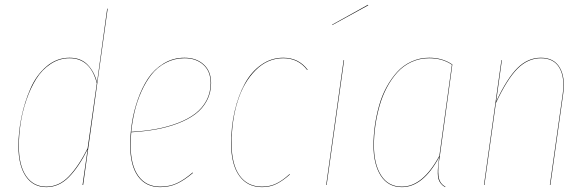

<svg xmlns="http://www.w3.org/2000/svg" viewBox="-20 -766 2434 795"><path d="M423.8 -730H425.8L324.2 0H321.8L342.8 -147.9Q306.6 -75.2 265.6 -33.2Q224.6 8.8 171.9 8.8Q117.2 8.8 86.7 -36.1Q56.2 -81.1 56.2 -161.1Q56.2 -219.7 68.8 -281.2Q81.5 -342.8 106 -398.9Q130.4 -455.1 172.6 -491Q214.8 -526.9 268.1 -526.9Q314.9 -526.9 342.8 -498Q370.6 -469.2 381.8 -424.8ZM268.1 -524.9Q225.6 -524.9 189.7 -501.2Q153.8 -477.5 130.1 -439.5Q106.4 -401.4 89.6 -352.8Q72.8 -304.2 65.4 -255.6Q58.1 -207 58.1 -161.1Q58.1 -81.5 88.1 -37.4Q118.2 6.8 171.9 6.8Q224.1 6.8 264.6 -35.2Q305.2 -77.1 342.8 -151.9L380.9 -420.9Q354.5 -524.9 268.1 -524.9Z M854 -421.9Q854 -381.8 836.4 -348.9Q818.8 -315.9 788.8 -293.5Q758.8 -271 716.3 -254.9Q673.8 -238.8 626.2 -230.2Q578.6 -221.7 523.4 -218.3Q521 -187.5 521 -165Q521 -81.5 553 -37.4Q585 6.8 643.1 6.8Q681.2 6.8 711.9 -7.3Q742.7 -21.5 777.8 -51.8L778.8 -49.8Q743.2 -19.5 712.2 -5.4Q681.2 8.8 643.1 8.8Q584 8.8 551.5 -35.9Q519 -80.6 519 -165Q519 -210.4 526.4 -258.1Q533.7 -305.7 550.8 -354.5Q567.9 -403.3 593 -441.2Q618.2 -479 657.2 -502.9Q696.3 -526.9 744.1 -526.9Q793 -526.9 823.5 -499Q854 -471.2 854 -421.9ZM744.1 -524.9Q702.1 -524.9 666.7 -506.3Q631.3 -487.8 607.4 -457.5Q583.5 -427.2 565.4 -386.7Q547.4 -346.2 537.6 -304.9Q527.8 -263.7 523.4 -220.2Q579.1 -223.1 626.7 -231.9Q674.3 -240.7 716.6 -256.8Q758.8 -272.9 788.3 -295.4Q817.9 -317.9 835 -350.1Q852.1 -382.3 852.1 -421.9Q852.1 -470.7 822 -497.8Q792 -524.9 744.1 -524.9Z M1152.8 -526.9Q1216.8 -526.9 1253.9 -477.1L1252 -476.1Q1215.3 -524.9 1152.8 -524.9Q1087.9 -524.9 1038.3 -475.3Q988.8 -425.8 963.9 -346.2Q939 -266.6 939 -171.9Q939 -85.4 971.9 -39.3Q1004.9 6.8 1064.9 6.8Q1097.7 6.8 1124.5 -6.3Q1151.4 -19.5 1178.7 -44.9L1180.7 -43.9Q1152.8 -18.6 1125.7 -4.9Q1098.6 8.8 1064.9 8.8Q1004.4 8.8 970.7 -38.1Q937 -85 937 -171.9Q937 -242.7 951.9 -306.6Q966.8 -370.6 993.7 -419.7Q1020.5 -468.8 1061.8 -497.8Q1103 -526.9 1152.8 -526.9Z M1503.4 -746.1 1504.9 -744.1 1355.5 -662.1V-664.1ZM1404.8 -517.1 1332.5 0H1330.6L1402.8 -517.1Z M1757.3 -526.9Q1812.5 -526.9 1853 -499L1801.3 -121.1Q1792 -68.4 1795.7 -37.4Q1799.3 -6.3 1824.2 6.8L1823.2 8.8Q1812.5 2.9 1805.7 -5.6Q1798.8 -14.2 1795.9 -23.7Q1793 -33.2 1792.7 -47.1Q1792.5 -61 1793.7 -73.2Q1794.9 -85.4 1796.9 -103.5Q1797.9 -111.3 1798.3 -115.2Q1731.4 8.8 1644 8.8Q1586.9 8.8 1556.6 -38.6Q1526.4 -85.9 1526.4 -164.1Q1526.4 -204.6 1532.2 -245.8Q1538.1 -287.1 1549.6 -328.4Q1561 -369.6 1580.3 -405Q1599.6 -440.4 1624.3 -467.8Q1648.9 -495.1 1683.3 -511Q1717.8 -526.9 1757.3 -526.9ZM1757.3 -524.9Q1717.8 -524.9 1683.8 -509.3Q1649.9 -493.7 1625.2 -466.3Q1600.6 -439 1581.8 -403.6Q1563 -368.2 1551.5 -327.4Q1540 -286.6 1534.2 -245.6Q1528.3 -204.6 1528.3 -164.1Q1528.3 -86.4 1558.1 -39.8Q1587.9 6.8 1644 6.8Q1731 6.8 1799.3 -121.1L1851.1 -498Q1812 -524.9 1757.3 -524.9Z M2312 -377.9 2258.8 0H2256.8L2310.1 -377.9Q2319.3 -444.8 2296.4 -484.9Q2273.4 -524.9 2219.7 -524.9Q2166 -524.9 2122.8 -481.7Q2079.6 -438.5 2033.2 -338.9L1985.8 0H1983.9L2056.2 -517.1H2058.1L2034.2 -345.2Q2079.6 -441.9 2122.6 -484.4Q2165.5 -526.9 2219.7 -526.9Q2273.9 -526.9 2297.6 -486.3Q2321.3 -445.8 2312 -377.9Z"/></svg>

Font: Fira Sans Compressed Two
Style: Italic
Weight: 100
Width: 3
Italic angle: -8°
Designer: Carrois Corporate & Edenspiekermann AG
Foundry: Carrois Corporate GbR & Edenspiekermann AG
Version: Version 4.203;PS 004.203;hotconv 1.0.88;makeotf.lib2.5.64775